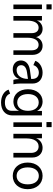

<svg xmlns="http://www.w3.org/2000/svg" viewBox="1278 -2030 982 3577"><g transform="rotate(90 1768.5 -241.0)"><path d="M64 0H150V-532H64ZM60 -616H154V-712H60Z M278 0H364V-260C364 -392 412 -470 494 -470C559 -470 597 -422 597 -340V0H682V-258C682 -391 731 -470 814 -470C879 -470 917 -422 917 -340V0H1002V-352C1002 -468 936 -544 834 -544C754 -544 691 -497 671 -422C655 -495 597 -544 518 -544C445 -544 384 -501 362 -436V-532H278Z M1270 12C1358 12 1428 -33 1452 -111C1454 -58 1458 -27 1467 0H1550C1541 -37 1536 -76 1536 -125V-358C1536 -475 1454 -544 1333 -544C1226 -544 1136 -484 1113 -408L1193 -372C1209 -430 1262 -474 1333 -474C1405 -474 1450 -429 1450 -353V-331L1286 -308C1165 -291 1106 -224 1106 -140C1106 -50 1173 12 1270 12ZM1194 -146C1194 -191 1222 -239 1330 -254L1450 -271C1449 -140 1382 -60 1286 -60C1230 -60 1194 -93 1194 -146Z M1890 230C2036 230 2130 149 2130 20V-532H2046V-440C2017 -504 1949 -544 1870 -544C1738 -544 1642 -434 1642 -272C1642 -110 1735 0 1870 0C1953 0 2019 -41 2044 -107V30C2044 112 1989 158 1890 158C1803 158 1745 121 1724 61L1649 89C1678 176 1772 230 1890 230ZM1888 -71C1793 -71 1732 -149 1732 -272C1732 -394 1793 -472 1888 -472C1983 -472 2044 -394 2044 -272C2044 -149 1983 -71 1888 -71Z M2258 0H2344V-532H2258ZM2254 -616H2348V-712H2254Z M2472 0H2558V-240C2558 -385 2614 -470 2708 -470C2783 -470 2828 -417 2828 -328V0H2914V-356C2914 -468 2840 -544 2734 -544C2649 -544 2580 -495 2556 -423V-532H2472Z M3256 12C3403 12 3504 -101 3504 -266C3504 -431 3403 -544 3256 -544C3109 -544 3008 -431 3008 -266C3008 -101 3109 12 3256 12ZM3256 -60C3159 -60 3098 -140 3098 -267C3098 -394 3159 -474 3256 -474C3353 -474 3414 -394 3414 -267C3414 -140 3353 -60 3256 -60Z"/></g></svg>

Font: Ronzino
Style: Regular
Weight: 400
Designer: Nunzio Mazzaferro
Foundry: Collletttivo
Version: Version 1.000;Glyphs 3.3 (3337)